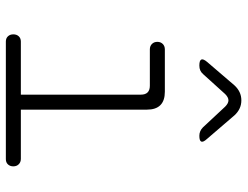

<svg xmlns="http://www.w3.org/2000/svg" viewBox="-112 -712 825 640"><g transform="rotate(90 300.0 -392.5)"><path d="M510 -50Q521 -50 528 -43Q535 -36 535 -25Q535 -14 528.5 -7Q522 0 511 0H119Q108 0 101.5 -7Q95 -14 95 -25Q95 -36 101.5 -43Q108 -50 119 -50H296V-450Q296 -465 288.5 -472.5Q281 -480 266 -480H145Q134 -480 127 -487Q120 -494 120 -505Q120 -516 127 -523Q134 -530 145 -530H286Q316 -530 331 -515Q346 -500 346 -470V-50ZM199 -645Q182 -645 179 -651.5Q176 -658 187 -671L265 -762Q275 -773 287.5 -779Q300 -785 315 -785Q330 -785 342.5 -779Q355 -773 365 -762L444 -670Q455 -658 452.5 -651.5Q450 -645 433 -645Q425 -645 418 -648Q411 -651 405 -657L336 -731Q325 -742 315 -742Q305 -742 294 -731L228 -658Q222 -651 215 -648Q208 -645 199 -645Z"/></g></svg>

Font: Maple Mono Thin
Style: Regular
Weight: 250
Monospace: yes
Designer: subframe7536
Version: Version 7.000